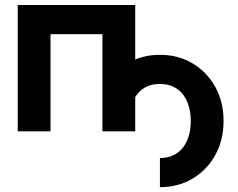

<svg xmlns="http://www.w3.org/2000/svg" viewBox="-20 -528 956 772"><path d="M623 -190.4Q653.1 -190.4 676.3 -179.6Q699.5 -168.7 715.2 -148.7Q731 -128.7 739 -101.4Q747.1 -74.2 747.1 -41.5Q747.1 -9 739 18.3Q731 45.7 715.2 65.7Q699.5 85.7 676.3 96.6Q653.1 107.4 623 107.4V224.6Q696.5 224.6 754.3 190.2Q812 155.8 845.5 95.7Q878.9 35.6 878.9 -41.5Q878.9 -118.7 845.5 -178.7Q812 -238.8 754.3 -273.2Q696.5 -307.6 623 -307.6Q567.4 -307.6 520.3 -287.4Q473.1 -267.1 438.7 -231L511.7 -113.3Q525.4 -149.2 553.3 -169.8Q581.3 -190.4 623 -190.4ZM51.3 -507.8V0H183.1V-390.6H391.8V0H523.7V-507.8H427H147.9Z"/></svg>

Font: Giphurs
Style: Regular
Weight: 400
Version: Version 2.010